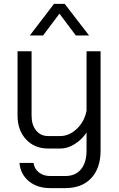

<svg xmlns="http://www.w3.org/2000/svg" viewBox="-20 -762 612 985"><path d="M80 74H152Q156 104 179.5 122.5Q203 141 237 141H315Q367 141 395.5 106.5Q424 72 424 10V-82Q400 -46 363.5 -23Q327 0 291 0H227Q157 0 113.5 -47Q70 -94 70 -170V-499H142V-168Q142 -121 165.5 -92.5Q189 -64 227 -64H289Q335 -64 374 -101Q413 -138 424 -194V-499H496V10Q496 101 448 152Q400 203 315 203H237Q171 203 128 167.5Q85 132 80 74ZM257 -742H312L437 -580H369L285 -692L201 -580H133Z"/></svg>

Font: Bai Jamjuree
Style: Regular
Weight: 400
Designer: Katatrad Aksorn Co.,Ltd.
Foundry: Cadson Demak Co.,Ltd.
Version: Version 1.000; ttfautohint (v1.6)